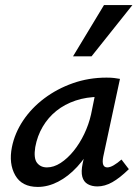

<svg xmlns="http://www.w3.org/2000/svg" viewBox="-20 -729 551 757"><path d="M129 8Q66 8 40 -38Q14 -84 27 -149Q38 -204 71 -253.5Q104 -303 154.5 -341Q205 -379 267.5 -401Q330 -423 400 -423Q418 -423 430 -421.5Q442 -420 453 -418L387 -111Q379 -69 403 -69Q414 -69 428.5 -77.5Q443 -86 459 -100L488 -62Q452 -27 422.5 -10.5Q393 6 364 6Q342 6 326 -3Q310 -12 304.5 -32Q299 -52 306 -85L341 -243L389 -277Q374 -215 347 -162.5Q320 -110 284.5 -71.5Q249 -33 209 -12.5Q169 8 129 8ZM165 -69Q192 -69 219 -86.5Q246 -104 270 -133.5Q294 -163 312 -200.5Q330 -238 339 -278L360 -381L407 -344Q399 -346 390 -346.5Q381 -347 372 -347Q321 -347 278 -332.5Q235 -318 202.5 -292Q170 -266 148.5 -229.5Q127 -193 119 -149Q112 -105 126 -87Q140 -69 165 -69ZM268 -507 390 -709H502L341 -507Z"/></svg>

Font: Ysabeau Office SemiBold
Style: Italic
Weight: 600
Italic angle: -12°
Designer: Christian Thalmann (Catharsis Fonts)
Version: Version 2.001;gftools[0.9.30]; featfreeze: tnum,lnum,ss02